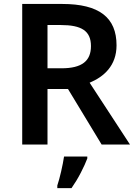

<svg xmlns="http://www.w3.org/2000/svg" viewBox="-20 -734 686 975"><path d="M92.8 -713.9V0H221.2V-282.2H325.2L496.1 0H640.1L435.1 -314C506.8 -343.8 571.8 -399.9 571.8 -503.9C571.8 -645 483.9 -713.9 295.9 -713.9ZM288.1 -606.9C393.6 -606.9 441.9 -577.6 441.9 -500C441.9 -425.3 397.5 -387.2 292 -387.2H221.2V-606.9ZM423.3 61H305.2C299.3 102.1 283.2 172.9 271 208V221.2H343.3C360.4 196.3 376.5 170.4 390.6 142.6C404.8 114.7 416 90.8 423.3 70.8Z"/></svg>

Font: Noto Reveo Sans
Style: Regular
Weight: 600
Designer: Monotype Design Team
Foundry: Monotype Imaging Inc.
Version: Version 2.007